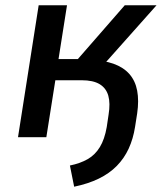

<svg xmlns="http://www.w3.org/2000/svg" viewBox="-20 -518 618 725"><path d="M260 187 244 107Q283 99 311 83Q339 67 357 37.5Q375 8 383 -38L390 -85Q397 -128 389 -156.5Q381 -185 356.5 -200Q332 -215 288 -215H189L155 0H48L126 -498H233L201 -295H274L451 -498H571L353 -253L316 -291Q370 -291 408 -277.5Q446 -264 468.5 -238.5Q491 -213 498 -175.5Q505 -138 498 -90L490 -39Q483 6 466 43Q449 80 421 108.5Q393 137 353 156.5Q313 176 260 187Z"/></svg>

Font: Nunito Sans 7pt SemiCondensed SemiBold
Style: Italic
Weight: 600
Width: 4
Italic angle: -9°
Designer: Vernon Adams
Foundry: Vernon Adams
Version: Version 3.101;gftools[0.9.27]